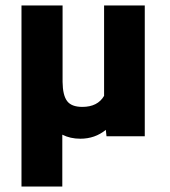

<svg xmlns="http://www.w3.org/2000/svg" viewBox="-20 -475 617 698"><path d="M58.1 -455.1H207.5V-177.2Q208 -128.9 223.9 -107.7Q239.7 -86.4 279.3 -86.4Q335 -86.4 358.4 -126.5V-455.1H506.3V20.5H367.2L364.7 -2.9Q325.2 29.3 272 29.3Q235.4 29.3 206.5 14.6V203.1H58.1Z"/></svg>

Font: Yantramanav Black
Style: Regular
Weight: 900
Version: Version 1.001;PS 1.0;hotconv 1.0.72;makeotf.lib2.5.5900; ttf